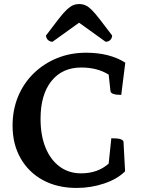

<svg xmlns="http://www.w3.org/2000/svg" viewBox="-20 -915 703 947"><path d="M358 12Q263 12 192 -26.5Q121 -65 81.5 -134.5Q42 -204 42 -295Q42 -373 69 -438.5Q96 -504 145.5 -552.5Q195 -601 261 -628Q327 -655 405 -655Q520 -655 598 -606L578 -447Q528 -447 525 -465L516 -547Q460 -582 381 -582Q287 -582 233.5 -515Q180 -448 180 -329Q180 -247 204.5 -187Q229 -127 274 -93.5Q319 -60 380 -60Q462 -60 516 -108L529 -233Q559 -233 571.5 -229.5Q584 -226 589 -218L597 -70Q559 -32 494 -10Q429 12 358 12ZM371 -895Q387 -895 401 -889Q415 -883 431.5 -867Q448 -851 472 -820Q496 -789 533 -740Q533 -727 524 -718Q515 -709 501 -709L370 -803L239 -709Q226 -709 216.5 -718Q207 -727 207 -740Q244 -789 268 -820Q292 -851 309 -867Q326 -883 340 -889Q354 -895 371 -895Z"/></svg>

Font: Petrona
Style: Bold
Weight: 700
Designer: Ringo R. Seeber
Foundry: Ringo R. Seeber
Version: Version 2.001; ttfautohint (v1.8.3)